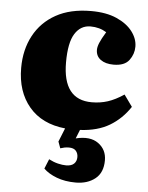

<svg xmlns="http://www.w3.org/2000/svg" viewBox="-55 -576 675 873"><g transform="rotate(5 283.0 -139.5)"><path d="M323 252Q274 252 236 237.5Q198 223 176 201L194 157Q215 168 235.5 173Q256 178 273 178Q297 178 309 166.5Q321 155 321 136Q321 119 311 107.5Q301 96 279 96Q268 96 258.5 98Q249 100 240 103L229 73L254 11Q147 0 89 -69Q31 -138 31 -246Q31 -329 65.5 -393.5Q100 -458 165.5 -494.5Q231 -531 326 -531Q395 -531 442.5 -510Q490 -489 515 -456Q540 -423 540 -387Q540 -353 519 -325Q498 -297 448 -297Q411 -297 389 -313Q367 -329 367 -358Q367 -371 374.5 -389.5Q382 -408 402 -441Q370 -461 329 -461Q284 -461 258 -420Q232 -379 232 -289Q232 -118 364 -118Q403 -118 437 -129Q471 -140 510 -166L548 -113Q511 -57 456.5 -24.5Q402 8 322 12L306 52Q371 36 409 63.5Q447 91 447 140Q447 196 412 224Q377 252 323 252Z"/></g></svg>

Font: Literata 36pt ExtraBold
Style: Regular
Weight: 800
Designer: Latin by Veronika Burian and Jose Scaglione. Greek by Irene Vlachou. Cyrillic by Vera Evstafieva.
Foundry: TypeTogether
Version: Version 3.002